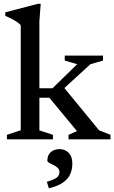

<svg xmlns="http://www.w3.org/2000/svg" viewBox="-20 -736 604 1014"><path d="M286.5 -240.5 311 -282 503 -48 563.5 -24V0H342V-24L386.5 -43.5L240.5 -220H162V-270H257.5L387.5 -397L322 -416V-442.5H524V-416L457.5 -397ZM188 -47.5 259.5 -24V0H16.5V-24L89.5 -48V-603Q82.5 -611 71 -619Q59.5 -627 43.5 -635.5Q27.5 -644 8 -652V-671L180.5 -716H195L188 -623.5ZM227.5 224Q266.5 212.5 280.2 201.5Q294 190.5 294 173Q294 159 284.5 150.2Q275 141.5 262.2 135.5Q249.5 129.5 239.8 124Q230 118.5 230 112Q230 84.5 247.5 68Q265 51.5 294.5 51.5Q323.5 51.5 342.8 71Q362 90.5 362 128Q362 157 351.5 182.2Q341 207.5 314.2 227Q287.5 246.5 238 258.5Z"/></svg>

Font: Newsreader 16pt Medium
Style: Regular
Weight: 500
Designer: Hugues Gentile
Foundry: Production Type
Version: Version 1.003